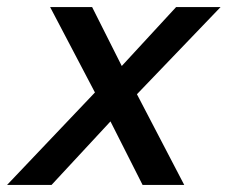

<svg xmlns="http://www.w3.org/2000/svg" viewBox="-70 -524 645 544"><path d="M-50 0 199 -262 72 -504H191L275 -337L429 -504H555L318 -257L452 0H334L243 -180L76 0Z"/></svg>

Font: Rosa Sans Medium
Style: Italic
Weight: 500
Italic angle: -12°
Designer: Pentagram / MCKL
Foundry: Pentagram / MCKL
Version: Version 1.005;September 16, 2019;FontCreator 11.5.0.2425 64-